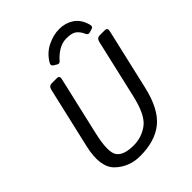

<svg xmlns="http://www.w3.org/2000/svg" viewBox="-252 -1049 1203 1203"><g transform="rotate(-45 350.0 -447.0)"><path d="M293.5 -803.2Q325.7 -856 378.7 -881.8Q431.6 -907.7 483.9 -907.7Q538.1 -907.7 579.8 -879.9Q621.6 -852.1 638.7 -792.5Q645.5 -769 628.4 -764.2L603 -756.8Q586.4 -752 578.6 -770.5Q565.9 -799.8 544.7 -817.1Q523.4 -834.5 475.6 -834.5Q434.6 -834.5 400.1 -812.5Q365.7 -790.5 345.7 -765.6Q333 -750 317.9 -759.3L295.9 -772.9Q280.8 -782.7 293.5 -803.2ZM85.9 -267.1 179.7 -673.3Q186 -700.2 210.4 -700.2H255.4Q279.8 -700.2 273.4 -673.3L183.1 -281.7Q151.9 -145 180.7 -103.3Q209.5 -61.5 297.9 -61.5Q369.1 -61.5 426 -103.3Q482.9 -145 514.2 -281.7L604.5 -673.3Q610.8 -700.2 635.3 -700.2H680.2Q704.6 -700.2 698.2 -673.3L604.5 -267.1Q568.8 -112.3 490.2 -48.8Q411.6 14.6 280.3 14.6Q183.1 14.6 116.7 -48.8Q50.3 -112.3 85.9 -267.1Z"/></g></svg>

Font: Istok Web
Style: BoldItalic
Weight: 700
Italic angle: -13°
Designer: Andrey V. Panov
Foundry: Andrey V. Panov
Version: Version 1.0.2g